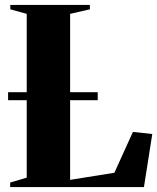

<svg xmlns="http://www.w3.org/2000/svg" viewBox="-20 -763 641 783"><path d="M21.5 0V-18.5L89 -38.5V-706.5L22 -725V-743H346.5V-725L266 -706.5V-29.5L446.5 -58.5L522 -225L601 -216.5L567 0ZM378.5 -387V-354.5H13V-387Z"/></svg>

Font: Merriweather 144pt ExtraBold
Style: Regular
Weight: 800
Version: Version 2.100